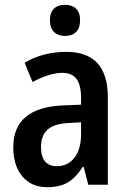

<svg xmlns="http://www.w3.org/2000/svg" viewBox="-20 -766 531 796"><path d="M427 -363V0H346L327 -74H323Q294 -29 261 -9.5Q228 10 175 10Q110 10 72.5 -35Q35 -80 35 -155Q35 -320 241 -329L316 -332V-360Q316 -414 297 -439Q278 -464 239 -464Q186 -464 115 -426L82 -506Q158 -551 255 -551Q427 -551 427 -363ZM264 -256Q204 -253 177 -228.5Q150 -204 150 -157Q150 -77 216 -77Q261 -77 288.5 -112Q316 -147 316 -210V-259ZM312 -682Q312 -650 295.5 -633.5Q279 -617 250 -617Q221 -617 204 -633.5Q187 -650 187 -682Q187 -714 203.5 -730Q220 -746 250 -746Q279 -746 295.5 -730Q312 -714 312 -682Z"/></svg>

Font: Noto Sans Display Medium Narrow
Style: Regular
Weight: 500
Width: 4
Designer: Monotype Design team
Foundry: Monotype Imaging Inc.
Version: Version 1.000